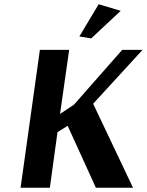

<svg xmlns="http://www.w3.org/2000/svg" viewBox="-20 -885 692 905"><path d="M77 0 168 -650H306L263 -348L329 -392L556 -650H652L419 -396L607 0H432L299 -292L251 -262L215 0ZM445 -865 549 -834 410 -704 354 -713Z"/></svg>

Font: Arsenal
Style: Bold Italic
Weight: 700
Italic angle: -9°
Designer: Andrij Shevchenko
Foundry: Stairsfor.com
Version: Version 1.000